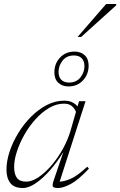

<svg xmlns="http://www.w3.org/2000/svg" viewBox="-20 -934 604 964"><path d="M250 -29.5 298 -170.5Q267.5 -121 231.8 -80Q196 -39 160.2 -14.5Q124.5 10 95 10Q51 10 31.8 -15Q12.5 -40 12.5 -82Q12.5 -125 28.2 -172.8Q44 -220.5 71.8 -266Q99.5 -311.5 136.2 -348.2Q173 -385 215.2 -406.8Q257.5 -428.5 301.5 -428.5Q326 -428.5 342 -420.8Q358 -413 369.5 -400L377 -426H409.5L279.5 -22Q302.5 -22.5 335.2 -36.5Q368 -50.5 418 -97L426.5 -87.5Q375 -32 336.5 -11Q298 10 271.5 10Q248 10 245 1.5Q242 -7 250 -29.5ZM51 -96Q51 -59.5 65 -40.8Q79 -22 111.5 -22Q140 -22 173 -44Q206 -66 237.8 -102.8Q269.5 -139.5 295 -185.2Q320.5 -231 334.5 -279L361.5 -372.5Q353 -392 339 -402.8Q325 -413.5 301 -413.5Q263 -413.5 226.5 -392Q190 -370.5 158.2 -335.2Q126.5 -300 102.5 -257.8Q78.5 -215.5 64.8 -173.2Q51 -131 51 -96ZM354.5 -675Q385.5 -675 405.2 -656.8Q425 -638.5 425 -604.5Q425 -560.5 396.5 -530.2Q368 -500 323.5 -500Q293 -500 273 -518.2Q253 -536.5 253 -570.5Q253 -615 281.5 -645Q310 -675 354.5 -675ZM326.5 -519.5Q364 -519.5 384 -545.5Q404 -571.5 404 -601.5Q404 -628 390 -641.8Q376 -655.5 351.5 -655.5Q314 -655.5 294 -629.5Q274 -603.5 274 -573.5Q274 -547 288 -533.2Q302 -519.5 326.5 -519.5ZM369.5 -748.5 513 -914H564L563 -907L387.5 -748.5Z"/></svg>

Font: Newsreader Text ExtraLight
Style: Italic
Weight: 275
Italic angle: -17°
Designer: Hugues Gentile
Foundry: Production Type
Version: Version 1.001